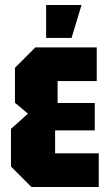

<svg xmlns="http://www.w3.org/2000/svg" viewBox="-20 -750 434 770"><path d="M106 0 24 -82V-233L92 -294L40 -338V-478L122 -560H368V-425H211V-337H360V-227H201V-135H376V0ZM165 -598V-730H307L267 -598Z"/></svg>

Font: Tektur Condensed
Style: Bold
Weight: 700
Width: 3
Designer: Adam Jagosz
Foundry: Adam Jagosz
Version: Version 1.005;gftools[0.9.30]